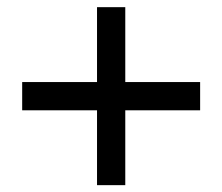

<svg xmlns="http://www.w3.org/2000/svg" viewBox="-20 -551 626 541"><path d="M253.4 -29.3V-240.2H42.5V-319.8H253.4V-530.8H333V-319.8H543.9V-240.2H333V-29.3Z"/></svg>

Font: Sancreek
Style: Regular
Weight: 400
Designer: Vernon Adams
Foundry: Vernon Adams
Version: Version 1.100; ttfautohint (v1.8.4.7-5d5b)